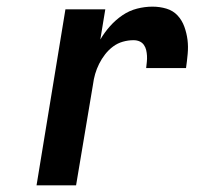

<svg xmlns="http://www.w3.org/2000/svg" viewBox="-20 -558 640 578"><path d="M90 0 177 -530H297L282 -439Q295 -461 311.5 -479.5Q328 -498 348.5 -512Q369 -526 392.5 -532Q416 -538 439 -538Q461 -538 481 -532Q501 -526 514.5 -511.5Q528 -497 535 -477.5Q542 -458 544.5 -438Q547 -418 545 -396Q543 -374 540 -353H420Q421 -362 422 -371.5Q423 -381 422.5 -390Q422 -399 420 -407.5Q418 -416 413 -423Q408 -430 400 -433.5Q392 -437 382 -437Q366 -437 350 -432.5Q334 -428 320.5 -418Q307 -408 296.5 -394.5Q286 -381 278.5 -366Q271 -351 266.5 -335.5Q262 -320 260 -304L209 0Z"/></svg>

Font: Iosevka Curly Extended Oblique
Style: Bold
Weight: 700
Width: 7
Italic angle: -9°
Monospace: yes
Designer: Belleve Invis
Foundry: Belleve Invis
Version: Version 11.1.0; ttfautohint (v1.8.3)